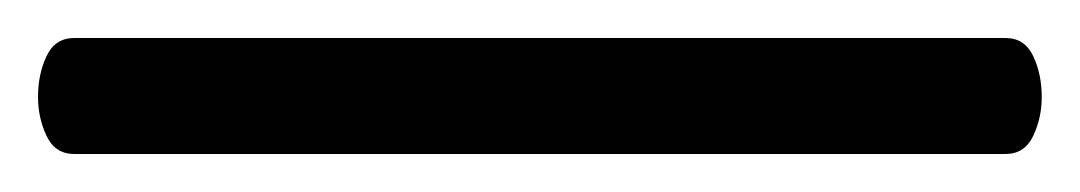

<svg xmlns="http://www.w3.org/2000/svg" viewBox="-34 81 568 101"><path d="M5 162Q-5 162 -9.5 152.5Q-14 143 -14 132Q-14 120 -9.5 110.5Q-5 101 5 101H495Q505 101 509.5 110.5Q514 120 514 132Q514 143 509.5 152.5Q505 162 495 162Z"/></svg>

Font: Klee One SemiBold
Style: Regular
Weight: 600
Designer: Fontworks Inc.
Foundry: Fontworks Inc.
Version: Version 1.00;January 12, 2022;FontCreator 13.0.0.2683 64-bit